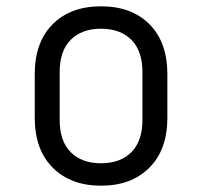

<svg xmlns="http://www.w3.org/2000/svg" viewBox="-20 -579 640 608"><path d="M300 9Q204 9 147 -48Q90 -105 90 -206V-344Q90 -445 146.5 -502Q203 -559 300 -559Q397 -559 453.5 -502Q510 -445 510 -344V-206Q510 -105 453 -48Q396 9 300 9ZM300 -62Q361 -62 396 -97Q431 -132 431 -199V-351Q431 -418 396 -453Q361 -488 300 -488Q239 -488 204 -453Q169 -418 169 -351V-199Q169 -132 204 -97Q239 -62 300 -62Z"/></svg>

Font: JetBrains Mono NL Light
Style: Regular
Weight: 300
Monospace: yes
Designer: Philipp Nurullin, Konstantin Bulenkov
Foundry: JetBrains
Version: Version 2.305; ttfautohint (v1.8.4.7-5d5b)